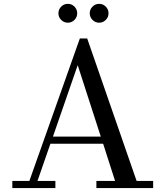

<svg xmlns="http://www.w3.org/2000/svg" viewBox="-20 -961 846 981"><path d="M438.5 -893Q438.5 -913 452.7 -927.2Q466.9 -941.4 486.5 -941.4Q506.5 -941.4 520.5 -927.2Q534.5 -913 534.5 -893Q534.5 -873.4 520.5 -859.2Q506.5 -845 486.5 -845Q466.9 -845 452.7 -859.2Q438.5 -873.4 438.5 -893ZM278.5 -893Q278.5 -913 292.7 -927.2Q306.9 -941.4 326.5 -941.4Q346.5 -941.4 360.5 -927.2Q374.5 -913 374.5 -893Q374.5 -873.4 360.5 -859.2Q346.5 -845 326.5 -845Q306.9 -845 292.7 -859.2Q278.5 -873.4 278.5 -893ZM43 -36.5H130L388 -764.5H425.5L678 -36.5H762.5V0H472.5V-36.5H568L507 -226.5H237.5L171.5 -36.5H263V0H43ZM377 -628 250.5 -263H495Z"/></svg>

Font: Bodoni* 06pt
Style: Regular
Weight: 400
Version: Version 2.3